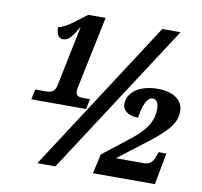

<svg xmlns="http://www.w3.org/2000/svg" viewBox="-80 -804 939 891"><g transform="rotate(10 389.5 -359.0)"><path d="M73 -287H331L341 -335H310C290 -335 274 -338 274 -361C274 -368 276 -377 278 -388L347 -719H265C188 -659 169 -647 137 -638C137 -612 145 -587 168 -587C198 -587 214 -614 239 -656H240L182 -373C175 -339 155 -335 132 -335H83ZM152 0H237L701 -714H615ZM414 1H706L734 -148H697L690 -127C683 -105 669 -86 642 -86H507L623 -175C729 -255 763 -296 763 -352C763 -403 718 -437 644 -437C557 -437 502 -396 502 -341C502 -309 531 -289 576 -289C582 -342 601 -389 627 -389C648 -389 656 -368 656 -345C656 -293 634 -246 560 -189L435 -91Z"/></g></svg>

Font: Noto Serif Condensed Black
Style: Italic
Weight: 900
Width: 3
Italic angle: -12°
Designer: Monotype Design Team
Foundry: Monotype Imaging Inc.
Version: Version 2.013